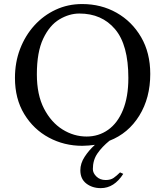

<svg xmlns="http://www.w3.org/2000/svg" viewBox="-20 -718 826 959"><path d="M595.7 150.4Q550.3 221.7 483.4 221.7Q440.9 221.7 411.1 198.7Q381.3 175.8 381.3 132.3Q381.3 98.1 402.6 65.4Q423.8 32.7 454.1 5.4Q439 7.3 422.9 8.8Q406.7 10.3 391.1 10.3Q300.3 10.3 223.9 -30.8Q147.5 -71.8 101.1 -148.2Q54.7 -224.6 54.7 -328.6Q54.7 -406.7 80.3 -473.6Q106 -540.5 151.6 -590.8Q197.3 -641.1 258.1 -669.4Q318.8 -697.8 390.1 -697.8Q485.4 -697.8 562.3 -654.3Q639.2 -610.8 684.8 -532.5Q730.5 -454.1 730.5 -348.6Q730.5 -229 675.8 -140.4Q621.1 -51.8 526.9 -15.1Q489.7 15.1 466.8 48.3Q443.8 81.5 443.8 126.5Q443.8 146.5 461.7 163.8Q479.5 181.2 507.8 181.2Q532.2 181.2 547.4 170.7Q562.5 160.2 579.6 143.1ZM376.5 -650.4Q325.7 -650.4 276.6 -621.1Q227.5 -591.8 195.8 -524.9Q164.1 -458 164.1 -346.7Q164.1 -244.6 199.7 -175.8Q235.4 -106.9 292 -71.5Q348.6 -36.1 412.6 -36.1Q472.7 -36.1 520 -69.6Q567.4 -103 594.2 -168.7Q621.1 -234.4 621.1 -328.6Q621.1 -493.7 554.9 -572Q488.8 -650.4 376.5 -650.4Z"/></svg>

Font: Kurinto Seri
Style: Regular
Weight: 400
Designer: Kurinto was developed by Clint Goss from a range of fonts that are compatible with the SIL Open Font License Version 1.1
Foundry: Clinton F. Goss
Version: Version 2.196; July 25, 2020